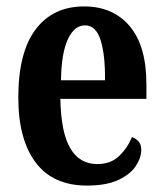

<svg xmlns="http://www.w3.org/2000/svg" viewBox="-20 -568 509 598"><path d="M251 10Q145 10 91 -62Q37 -134 37 -264Q37 -405 91 -476.5Q145 -548 242 -548Q332 -548 384 -486.5Q436 -425 436 -306V-260H168Q170 -155 199 -106Q228 -57 283 -57Q325 -57 351 -82Q377 -107 391 -141Q403 -137 411.5 -127.5Q420 -118 420 -101Q420 -77 403 -51Q386 -25 348.5 -7.5Q311 10 251 10ZM307 -318Q308 -396 293.5 -442.5Q279 -489 245 -489Q211 -489 191 -445Q171 -401 170 -318Z"/></svg>

Font: Noto Serif Armenian ExtraCondensed
Style: Bold
Weight: 700
Width: 2
Designer: Monotype Design Team
Foundry: Monotype Imaging Inc.
Version: Version 2.008; ttfautohint (v1.8.4.7-5d5b)